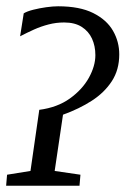

<svg xmlns="http://www.w3.org/2000/svg" viewBox="-32 -591 400 611"><path d="M-12.5 0 -9.5 -35 65 -47 93 -241.5Q150.5 -249 190.2 -277.5Q230 -306 250.8 -343.5Q271.5 -381 271.5 -415.5Q271.5 -444.5 260.8 -468Q250 -491.5 228 -505.5Q206 -519.5 172 -519.5Q146.5 -519.5 122.5 -513.2Q98.5 -507 76.2 -497Q54 -487 32 -475.5L43.5 -548.5Q54 -555 73.8 -560Q93.5 -565 115 -568Q136.5 -571 153 -571Q221.5 -571 264.5 -549.5Q307.5 -528 327.5 -493.2Q347.5 -458.5 347.5 -418Q347.5 -369 324 -332.8Q300.5 -296.5 260.2 -270.5Q220 -244.5 168.5 -226L142 -47L224 -35L221 0Z"/></svg>

Font: Merriweather Light
Style: Italic
Weight: 300
Italic angle: -7.8°
Designer: Eben Sorkin
Foundry: Eben Sorkin
Version: Version 2.101